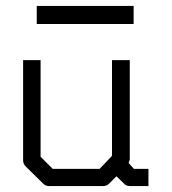

<svg xmlns="http://www.w3.org/2000/svg" viewBox="-20 -679 580 648"><path d="M373 -84 349 -60Q340 -51 328 -51H146Q134 -51 126 -59L67 -117Q58 -126 58 -138V-476H117V-150L158 -109H316L358 -153V-476H418V-141Q418 -139 414 -129L432 -109H481V-51H420Q405 -51 399 -59ZM104 -659H431V-598H104Z"/></svg>

Font: 3270 Nerd Font
Style: Regular
Weight: 400
Monospace: yes
Version: Version 3.0.1;Nerd Fonts 3.3.0